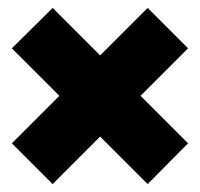

<svg xmlns="http://www.w3.org/2000/svg" viewBox="-20 -593 505 485"><path d="M10 -471 113 -573 233 -453 353 -573 455 -471 335 -351 455 -231 353 -128 233 -248 113 -128 10 -231 130 -351Z"/></svg>

Font: Exile
Style: Regular
Weight: 400
Designer: Bartłomiej Rózga @rozgatype
Version: Version 1.000; ttfautohint (v1.8.4.7-5d5b)